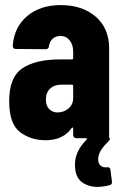

<svg xmlns="http://www.w3.org/2000/svg" viewBox="-20 -542 478 753"><path d="M16 -146Q16 -239 67.5 -274Q119 -309 216 -309H262Q267 -309 267 -314V-339Q267 -367 253 -384Q239 -401 217 -401Q199 -401 187 -390.5Q175 -380 172 -361Q171 -349 159 -349L42 -350Q30 -350 30 -362Q35 -435 86 -478.5Q137 -522 218 -522Q303 -522 355.5 -476.5Q408 -431 408 -352V-4Q408 -2 409 -1Q410 0 411 1V2Q411 7 403 15Q365 51 365 82Q365 100 375 108Q385 116 399 114H402Q412 114 413 123L419 170V174Q419 181 411 184Q383 191 363 191Q325 191 299.5 171Q274 151 274 103Q274 52 319 6Q322 4 321 2Q320 0 317 0H279Q274 0 270.5 -3.5Q267 -7 267 -12V-37Q267 -40 265 -41.5Q263 -43 262 -41Q228 8 159 8Q101 8 58.5 -24Q16 -56 16 -146ZM206 -101Q230 -101 248.5 -116.5Q267 -132 267 -158V-205Q267 -210 262 -210H221Q193 -210 176.5 -194.5Q160 -179 160 -152Q160 -127 173 -114Q186 -101 206 -101Z"/></svg>

Font: Barlow Condensed
Style: Bold
Weight: 700
Width: 3
Designer: Jeremy Tribby
Foundry: Tribby Type
Version: Version 1.500